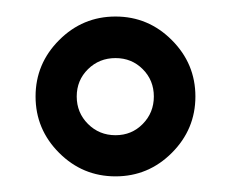

<svg xmlns="http://www.w3.org/2000/svg" viewBox="-20 -685 284 237"><path d="M53 -635.5Q82 -664.6 122.6 -664.6Q163.1 -664.6 192.1 -635.5Q221.2 -606.4 221.2 -565.9Q221.2 -525.4 192.1 -496.3Q163.1 -467.3 122.6 -467.3Q82 -467.3 53 -496.3Q23.9 -525.4 23.9 -565.9Q23.9 -606.4 53 -635.5ZM156.2 -599.6Q142.6 -613.3 122.6 -613.3Q102.5 -613.3 88.6 -599.6Q74.7 -585.9 74.7 -565.9Q74.7 -545.9 88.6 -532Q102.5 -518.1 122.6 -518.1Q142.6 -518.1 156.2 -532Q169.9 -545.9 169.9 -565.9Q169.9 -585.9 156.2 -599.6Z"/></svg>

Font: Cinzel Bold
Style: Regular
Weight: 700
Designer: Natanael Gama
Version: Version 1.001;PS 001.001;hotconv 1.0.56;makeotf.lib2.0.21325